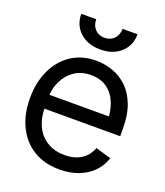

<svg xmlns="http://www.w3.org/2000/svg" viewBox="-139 -838 810 943"><g transform="rotate(20 266.5 -366.5)"><path d="M282.2 11.7Q203.6 11.7 146.2 -23.4Q88.9 -58.6 58.1 -121.8Q27.3 -185.1 27.3 -268.6Q27.3 -352.5 57.6 -416.5Q87.9 -480.5 142.8 -516.6Q197.8 -552.7 271.5 -552.7Q314 -552.7 356 -538.6Q397.9 -524.4 432.4 -492.7Q466.8 -460.9 487.3 -408.7Q507.8 -356.4 507.8 -280.3V-244.1H86.9V-316.4H462.4L423.8 -289.1Q423.8 -343.8 406.7 -386.2Q389.6 -428.7 355.7 -453.1Q321.8 -477.5 271.5 -477.5Q221.2 -477.5 185.3 -452.9Q149.4 -428.2 130.4 -388.7Q111.3 -349.1 111.3 -303.7V-255.9Q111.3 -193.8 132.8 -150.9Q154.3 -107.9 192.9 -85.7Q231.4 -63.5 282.2 -63.5Q314.9 -63.5 341.8 -73Q368.7 -82.5 388.2 -101.8Q407.7 -121.1 418 -149.4L499 -126Q486.3 -85 456.3 -54Q426.3 -22.9 381.8 -5.6Q337.4 11.7 282.2 11.7ZM269.5 -610.8Q204.1 -610.8 163.3 -647.7Q122.6 -684.6 122.6 -743.7H200.7Q200.7 -711.9 219.7 -691.9Q238.8 -671.9 269.5 -671.9Q300.3 -671.9 319.3 -691.9Q338.4 -711.9 338.4 -743.7H416.5Q416.5 -684.6 375.7 -647.7Q335 -610.8 269.5 -610.8Z"/></g></svg>

Font: Inter Tight
Style: Regular
Weight: 400
Designer: Rasmus Andersson
Foundry: rsms
Version: Version 3.002